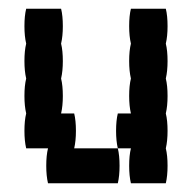

<svg xmlns="http://www.w3.org/2000/svg" viewBox="-20 -420 440 440"><path d="M150 -80H250Q254 -64 254 -40Q254 -17 250 0H90Q86 -17 86 -40Q86 -64 90 -80H40Q36 -97 36 -120Q36 -144 40 -160Q36 -177 36 -200Q36 -224 40 -240Q36 -257 36 -280Q36 -304 40 -320Q36 -337 36 -360Q36 -384 40 -400H120Q124 -384 124 -360Q124 -337 120 -320Q124 -304 124 -280Q124 -257 120 -240Q124 -224 124 -200Q124 -177 120 -160H150Q154 -144 154 -120Q154 -97 150 -80ZM364 -280Q364 -257 360 -240Q364 -224 364 -200Q364 -177 360 -160Q364 -144 364 -120Q364 -97 360 -80Q364 -64 364 -40Q364 -17 360 0H280Q276 -17 276 -40Q276 -64 280 -80H250Q246 -97 246 -120Q246 -144 250 -160H280Q276 -177 276 -200Q276 -224 280 -240Q276 -257 276 -280Q276 -304 280 -320Q276 -337 276 -360Q276 -384 280 -400H360Q364 -384 364 -360Q364 -337 360 -320Q364 -304 364 -280Z"/></svg>

Font: VT323
Style: Regular
Weight: 400
Monospace: yes
Designer: Peter Hull
Version: Version 2.000